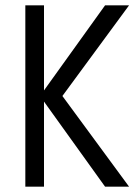

<svg xmlns="http://www.w3.org/2000/svg" viewBox="-20 -700 514 720"><path d="M145 0H75V-680H145V-361L374 -680H464L214 -340L464 0H374L145 -319Z"/></svg>

Font: Puffins on Iceburgs
Style: Regular
Weight: 400
Version: Version 1.0